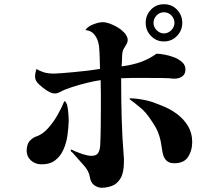

<svg xmlns="http://www.w3.org/2000/svg" viewBox="-20 -872 1040 908"><path d="M805 -764Q805 -784 790.5 -799Q776 -814 755 -814Q735 -814 720.5 -799Q706 -784 706 -764Q706 -744 721 -729Q736 -714 755 -714Q775 -714 790 -729Q805 -744 805 -764ZM305 -300Q304 -268 299 -232Q294 -196 280 -164.5Q266 -133 240.5 -113.5Q215 -94 173 -95Q145 -96 125.5 -114Q106 -132 106 -160Q107 -183 114.5 -197Q122 -211 144 -224Q177 -233 204 -262Q231 -291 251.5 -327Q272 -363 284 -393Q289 -393 291 -389.5Q293 -386 294 -383Q298 -378 300.5 -360Q303 -342 304 -324.5Q305 -307 305 -300ZM857 -544Q857 -521 841.5 -510.5Q826 -500 806 -500Q800 -500 793.5 -500.5Q787 -501 780 -502Q771 -502 764 -502.5Q757 -503 748 -503Q699 -503 650 -503.5Q601 -504 553 -502V-486Q553 -402 555.5 -311Q558 -220 565 -136Q566 -129 566 -121.5Q566 -114 566 -106Q566 -55 550 -28.5Q534 -2 509.5 7Q485 16 460 16Q443 16 426 4Q409 -8 405 -34Q401 -63 375.5 -91Q350 -119 323 -150Q310 -158 317 -165Q336 -155 365.5 -145Q395 -135 412 -135Q436 -135 444.5 -149Q453 -163 454 -187Q456 -231 456.5 -278.5Q457 -326 457 -370Q457 -399 457 -431Q457 -463 456 -493Q427 -489 390.5 -480Q354 -471 320 -460Q286 -449 264 -437Q259 -435 253.5 -432.5Q248 -430 240 -430Q228 -430 218.5 -434.5Q209 -439 201 -444Q182 -457 165 -472.5Q148 -488 146 -505Q145 -510 147 -524Q149 -538 153 -546Q168 -536 187.5 -530Q207 -524 236 -524Q246 -524 271.5 -526Q297 -528 330 -531Q363 -534 396 -538Q429 -542 453 -546Q452 -575 451.5 -598.5Q451 -622 449 -646Q449 -655 444 -674Q439 -693 425 -710Q411 -727 384 -730Q395 -747 421.5 -757Q448 -767 464 -767Q483 -768 512.5 -755Q542 -742 561 -724Q571 -716 577.5 -704.5Q584 -693 584 -683Q584 -673 578.5 -663.5Q573 -654 568 -646Q558 -633 557.5 -606Q557 -579 555 -558Q614 -566 653 -581.5Q692 -597 720 -618Q734 -618 756.5 -614Q779 -610 802 -601.5Q825 -593 841 -578.5Q857 -564 857 -544ZM889 -200Q889 -160 869.5 -130Q850 -100 804 -100Q781 -100 768.5 -111.5Q756 -123 751.5 -140Q747 -157 745 -174Q741 -206 732.5 -232Q724 -258 710 -280Q697 -301 683 -320.5Q669 -340 653 -355Q637 -369 621.5 -381Q606 -393 593 -403Q591 -407 599 -407Q613 -407 634.5 -404Q656 -401 678 -396Q698 -391 715 -384Q732 -377 741 -374Q782 -359 817 -333Q849 -309 869 -276Q889 -243 889 -200ZM842 -764Q842 -728 817 -702Q792 -676 755 -676Q719 -676 694 -702Q669 -728 669 -764Q669 -800 693.5 -826Q718 -852 755 -852Q793 -852 817.5 -826Q842 -800 842 -764Z"/></svg>

Font: Kaisei Tokumin
Style: Bold
Weight: 700
Designer: Font-Kai, 金井和夫
Foundry: KAZUO KANAI
Version: Version 5.003